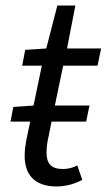

<svg xmlns="http://www.w3.org/2000/svg" viewBox="-20 -661 385 693"><path d="M184 12C223 12 255 0 277 -12L259 -64C245 -56 226 -51 207 -51C164 -51 148 -71 148 -111C148 -123 149 -135 151 -147L166 -222H291L303 -280H178L208 -424H332L345 -486H222L252 -641H187L147 -486L71 -481L60 -424H131L101 -280L28 -275L18 -222H89L74 -150C71 -132 69 -116 69 -98C69 -36 100 12 184 12Z"/></svg>

Font: Source Sans Pro
Style: Italic
Weight: 400
Italic angle: -11°
Designer: Paul D. Hunt
Foundry: Adobe Systems Incorporated
Version: Version 3.006;hotconv 1.0.111;makeotfexe 2.5.65597